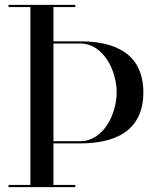

<svg xmlns="http://www.w3.org/2000/svg" viewBox="-20 -770 644 790"><path d="M15 -9V0H290V-9H200V-180H310C491 -180 570 -260 570 -390C570 -520 491 -600 310 -600H200V-741H290V-750H15V-741H105V-9ZM310 -591C406 -591 460 -479 460 -390C460 -301 406 -189 310 -189H200V-591Z"/></svg>

Font: Bodoni* 24
Style: Regular
Weight: 400
Version: Version 2.3